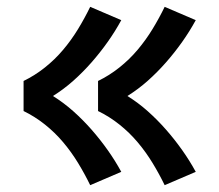

<svg xmlns="http://www.w3.org/2000/svg" viewBox="-20 -621 640 562"><path d="M462 -79Q446 -112 426.5 -144Q407 -176 383 -204.5Q359 -233 329.5 -256.5Q300 -280 267 -296V-384Q300 -400 329.5 -423.5Q359 -447 383 -475.5Q407 -504 426.5 -536Q446 -568 462 -601L553 -562Q535 -529 513 -498Q491 -467 466 -438.5Q441 -410 413 -385Q385 -360 353 -340Q385 -320 413 -295Q441 -270 466 -241.5Q491 -213 513 -182Q535 -151 553 -118ZM244 -79Q228 -112 208.5 -144Q189 -176 165 -204.5Q141 -233 111.5 -256.5Q82 -280 49 -296V-384Q82 -400 111.5 -423.5Q141 -447 165 -475.5Q189 -504 208.5 -536Q228 -568 244 -601L335 -562Q317 -529 295 -498Q273 -467 248 -438.5Q223 -410 195 -385Q167 -360 135 -340Q167 -320 195 -295Q223 -270 248 -241.5Q273 -213 295 -182Q317 -151 335 -118Z"/></svg>

Font: Iosevka Custom Extended
Style: Bold
Weight: 700
Width: 7
Monospace: yes
Designer: Belleve Invis
Foundry: Belleve Invis
Version: Version 11.2.4; ttfautohint (v1.8.4)